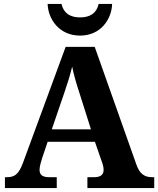

<svg xmlns="http://www.w3.org/2000/svg" viewBox="-20 -951 800 971"><path d="M385 -771C491 -771 545 -856 547 -931H479C468 -883 434 -863 385 -863C336 -863 302 -883 291 -931H221C223 -856 278 -771 385 -771ZM5 0H267V-55H227C194 -55 180 -68 180 -92C180 -109 188 -135 193 -151L221 -234H460L494 -136C498 -126 504 -108 504 -91C504 -64 483 -55 457 -55H422V0H760V-55H748C711 -55 686 -72 670 -118L459 -714H312L96 -127C74 -67 51 -55 16 -55H5ZM242 -297 306 -484C321 -528 334 -569 345 -614C354 -568 368 -523 382 -480L440 -297Z"/></svg>

Font: Noto Serif Hentaigana Bold
Style: Regular
Weight: 700
Designer: Kazuhiro Yamada
Foundry: nipponia
Version: Version 1.000